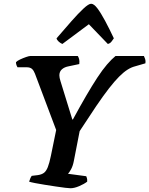

<svg xmlns="http://www.w3.org/2000/svg" viewBox="-20 -1002 795 1022"><path d="M355 0Q348 0 326.5 -2.5Q305 -5 276 -9.5Q247 -14 218 -18.5Q189 -23 166.5 -27.5Q144 -32 135 -35Q138 -45 141.5 -53Q145 -61 149 -66L182 -70Q202 -73 214 -82Q226 -91 234.5 -112.5Q243 -134 251 -173L279 -310L166 -610Q160 -626 150.5 -635Q141 -644 121 -644H73Q71 -647 68 -654.5Q65 -662 65 -671Q71 -678 87 -685.5Q103 -693 119 -698.5Q135 -704 142 -704H394Q398 -698 401 -688Q404 -678 402 -661L345 -649Q323 -645 309.5 -633Q296 -621 296 -601Q296 -595 297.5 -587Q299 -579 302 -570L365 -366H368Q406 -436 438 -491Q470 -546 497.5 -588Q525 -630 549.5 -658.5Q574 -687 595 -704H746Q749 -698 752.5 -688Q756 -678 754 -665L699 -649Q679 -644 658.5 -631Q638 -618 614 -594Q590 -570 560 -531.5Q530 -493 492 -437Q454 -381 404 -304L373 -145Q368 -119 358.5 -101.5Q349 -84 342 -77L439 -64Q440 -62 442.5 -54.5Q445 -47 444 -35Q427 -22 401 -11Q375 0 355 0ZM312 -768Q302 -772 292.5 -780.5Q283 -789 281 -798Q324 -848 360.5 -889.5Q397 -931 424.5 -956.5Q452 -982 465 -982Q480 -982 498.5 -957.5Q517 -933 539.5 -891Q562 -849 586 -798Q580 -789 573 -780Q566 -771 554 -768L453 -873Z"/></svg>

Font: Texturina 12pt
Style: Bold Italic
Weight: 700
Italic angle: -11°
Designer: Guillermo Torres Carreño
Foundry: Omnibus-Type
Version: Version 1.002